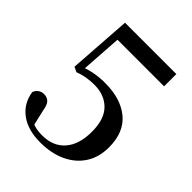

<svg xmlns="http://www.w3.org/2000/svg" viewBox="-209 -858 997 997"><g transform="rotate(45 289.5 -359.5)"><path d="M255 16Q164 16 108 -25.5Q52 -67 41 -140Q48 -158 61.5 -167Q75 -176 92 -176Q115 -176 129 -162Q143 -148 148 -114L171 -15L137 -43Q162 -29 183.5 -23Q205 -17 237 -17Q316 -17 361 -68Q406 -119 406 -214Q406 -305 361.5 -350Q317 -395 243 -395Q212 -395 184 -390Q156 -385 130 -375L103 -388L127 -735H504V-645H145L166 -708L145 -394L110 -405Q151 -425 191 -433Q231 -441 276 -441Q391 -441 458.5 -385Q526 -329 526 -219Q526 -146 492 -93.5Q458 -41 397 -12.5Q336 16 255 16Z"/></g></svg>

Font: Noto Serif KR ExtraLight SemiBold
Style: Regular
Weight: 600
Version: Version 2.002-H1;hotconv 1.1.0;makeotfexe 2.6.0